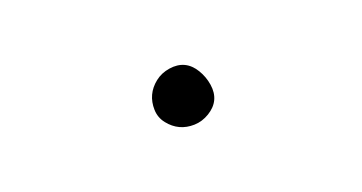

<svg xmlns="http://www.w3.org/2000/svg" viewBox="-23 -109 145 77"><g transform="rotate(5 50.0 -70.5)"><path d="M38 -70Q38 -67 39.5 -64Q41 -61 44 -59.5Q47 -58 50 -58Q53 -58 56 -59.5Q59 -61 61 -64Q63 -67 63 -70Q63 -73 61 -76Q59 -79 56 -81Q53 -83 50 -83Q47 -83 44 -81Q41 -79 39.5 -76Q38 -73 38 -70Z"/></g></svg>

Font: Linefont Thin
Style: Regular
Weight: 100
Monospace: yes
Version: Version 3.002;gftools[0.9.33]